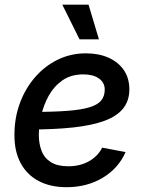

<svg xmlns="http://www.w3.org/2000/svg" viewBox="-20 -779 616 811"><path d="M261.2 11.7Q192.9 11.7 143.3 -14.4Q93.8 -40.5 67.1 -90.3Q40.5 -140.1 41 -210Q41 -281.2 64 -343.3Q86.9 -405.3 127.9 -452.6Q168.9 -500 223.9 -526.9Q278.8 -553.7 342.8 -553.7Q397.5 -553.7 438.7 -535.2Q480 -516.6 503.2 -482.7Q526.4 -448.7 526.4 -401.4Q526.4 -354 500.5 -321.3Q474.6 -288.6 422.1 -269Q369.6 -249.5 289.6 -240.7Q209.5 -231.9 101.1 -231.9L114.3 -306.2Q205.1 -306.2 264.9 -310.8Q324.7 -315.4 359.1 -326.2Q393.6 -336.9 408 -355.2Q422.4 -373.5 422.4 -400.4Q422.4 -430.2 397.9 -447.5Q373.5 -464.8 332 -464.8Q279.8 -464.8 243.9 -439.7Q208 -414.6 186 -375Q164.1 -335.4 154.1 -291.3Q144 -247.1 144 -209Q144 -172.4 155.5 -142.1Q167 -111.8 194.6 -94.2Q222.2 -76.7 268.6 -76.7Q317.9 -76.7 355.5 -97.7Q393.1 -118.7 411.6 -155.3L510.3 -136.7Q481 -68.8 414.6 -28.6Q348.1 11.7 261.2 11.7ZM315.9 -612.8 243.2 -759.3H354L397.9 -612.8Z"/></svg>

Font: Inter 16pt Medium
Style: Italic
Weight: 500
Italic angle: -9.3988°
Version: Version 4.001;git-66647c0bb